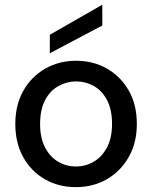

<svg xmlns="http://www.w3.org/2000/svg" viewBox="-20 -758 625 790"><path d="M292 12Q221 12 164.5 -20.5Q108 -53 75.5 -111.5Q43 -170 43 -248Q43 -326 76 -384.5Q109 -443 166 -475.5Q223 -508 293 -508Q364 -508 420.5 -475.5Q477 -443 510 -385Q543 -327 543 -248Q543 -170 509.5 -111.5Q476 -53 419.5 -20.5Q363 12 292 12ZM292 -73Q332 -73 365.5 -92.5Q399 -112 420 -151Q441 -190 441 -248Q441 -307 420.5 -346Q400 -385 366 -404Q332 -423 293 -423Q255 -423 220.5 -404Q186 -385 165.5 -346Q145 -307 145 -248Q145 -190 165.5 -151Q186 -112 219.5 -92.5Q253 -73 292 -73ZM185 -539V-615L400 -738H401V-653Z"/></svg>

Font: DM Sans 28pt Medium
Style: Regular
Weight: 500
Version: Version 4.004;gftools[0.9.30]